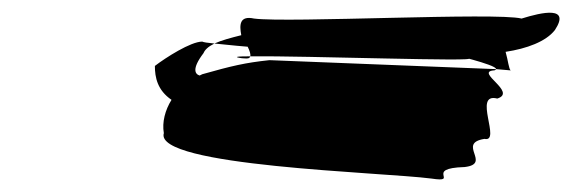

<svg xmlns="http://www.w3.org/2000/svg" viewBox="-20 -601 894 300"><path d="M222 -498C222 -480 226 -460 248 -445C238 -429 233 -410 236 -393C220 -341 578 -332 654 -322C700 -315 641 -338 706 -340C749 -345 693 -377 737 -384C764 -378 718 -457 757 -447C789 -457 721 -489 752 -491C753 -491 755 -492 755 -493L401 -507C363 -503 342 -498 296 -485L292 -483C285 -485 279 -493 298 -518C300 -523 305 -528 315 -533C304 -534 298 -535 296 -536C278 -536 239 -511 222 -498ZM315 -533C326 -538 341 -542 357 -546C354 -562 354 -577 377 -572C430 -565 756 -582 795 -572C827 -582 872 -592 847 -554C833 -536 803 -525 770 -520C774 -506 775 -493 778 -491L755 -493C757 -500 672 -519 712 -510C734 -504 457 -514 371 -513C372 -516 370 -522 367 -528C342 -530 327 -532 315 -533ZM358 -510C369 -509 370 -510 371 -513C349 -513 344 -512 358 -510Z"/></svg>

Font: bitstorm
Style: ultextobl
Weight: 400
Version: Version 0.2